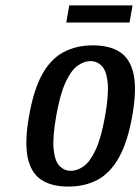

<svg xmlns="http://www.w3.org/2000/svg" viewBox="-20 -677 517 707"><path d="M231 10Q170 10 132 -15Q94 -40 82 -97Q70 -154 87 -250Q104 -347 135.5 -403.5Q167 -460 214 -485Q261 -510 322 -510Q384 -510 422 -485Q460 -460 472 -403.5Q484 -347 467 -250Q450 -154 418 -97Q386 -40 339.5 -15Q293 10 231 10ZM241 -48Q265 -48 289 -65.5Q313 -83 333 -127Q353 -171 367 -250Q381 -329 376.5 -373Q372 -417 354.5 -434.5Q337 -452 313 -452Q289 -452 265 -434.5Q241 -417 221 -373Q201 -329 187 -250Q173 -171 177.5 -127Q182 -83 199.5 -65.5Q217 -48 241 -48ZM224 -594 235 -657H468L457 -594Z"/></svg>

Font: Cuprum Medium
Style: Italic
Weight: 500
Italic angle: -10°
Version: Version 3.000